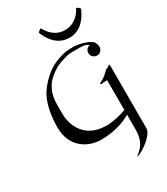

<svg xmlns="http://www.w3.org/2000/svg" viewBox="-259 -979 1144 1316"><g transform="rotate(-30 312.5 -321.0)"><path d="M598.1 -848.1C589.8 -858.9 583 -864.3 570.8 -869.1C560.1 -846.2 520 -774.9 429.7 -774.9C346.7 -774.9 304.7 -842.3 292 -869.1C279.8 -864.3 272.9 -858.9 265.1 -848.1C307.1 -746.1 369.1 -713.9 432.1 -713.9C538.1 -713.9 584 -814 598.1 -848.1ZM569.8 -587.9C557.1 -626 460 -647 423.8 -647C378.9 -647 348.1 -648.9 269 -616.2C194.8 -585 124 -505.9 97.2 -454.1C64.9 -391.1 50.8 -310.1 50.8 -220.2C50.8 -61 173.8 0 267.1 0C389.2 0 469.2 -37.1 507.8 -61V53.2C507.8 179.2 444.8 196.8 422.9 227.1C480 208 576.2 137.2 576.2 86.9V-394C576.2 -405.8 577.1 -418 573.2 -418C566.9 -418 562 -413.1 557.1 -408.2C551.8 -403.8 541 -402.8 541 -402.8C541 -402.8 520 -381.8 500 -365.2C481.9 -350.1 453.1 -339.8 453.1 -335.9C452.1 -332 463.9 -329.1 466.8 -329.1C471.2 -329.1 473.1 -333 473.1 -333H507.8V-97.2C464.8 -82 404.8 -65.9 353 -65.9C287.1 -65.9 232.9 -83 192.9 -121.1C144 -168 127 -233.9 127 -284.2C127 -374 120.1 -426.8 163.1 -497.1C186 -534.2 243.2 -578.1 292 -597.2C379.9 -626 377.9 -620.1 426.8 -620.1C465.8 -620.1 502 -624 523.9 -601.1C503.9 -597.2 488.8 -580.1 488.8 -558.1C488.8 -534.2 507.8 -514.2 533.2 -514.2C558.1 -514.2 577.1 -534.2 577.1 -558.1C577.1 -565.9 574.2 -582 569.8 -587.9Z"/></g></svg>

Font: Pierce
Style: Roman
Weight: 500
Version: Version 0.2.0